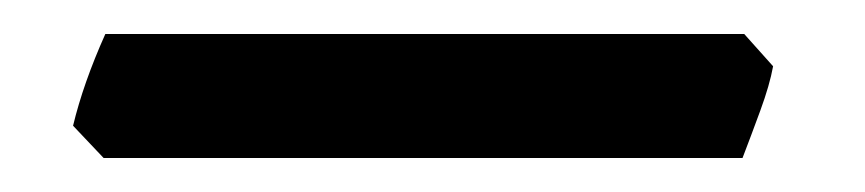

<svg xmlns="http://www.w3.org/2000/svg" viewBox="-20 22 509 113"><path d="M435 61Q433 72 427.5 87Q422 102 417 115H41L23 96Q29 71 42 42H418Z"/></svg>

Font: Ekushey Lal Sabuj Normal
Style: Bold
Weight: 700
Designer: Al Mamun Sumon
Foundry: Al Mamun Sumon
Version: Version 1.0